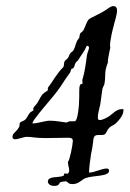

<svg xmlns="http://www.w3.org/2000/svg" viewBox="-20 -574 425 630"><path d="M385 -216C383 -216 381 -216 380 -216C360 -216 347 -197 334 -190C321 -183 313 -180 307 -180C302 -180 301 -184 301 -189C301 -201 306 -218 309 -231C312 -250 314 -271 316 -282C318 -289 322 -295 323 -300C326 -316 324 -332 327 -347C330 -360 334 -367 334 -369C334 -372 334 -374 334 -376C336 -392 342 -417 342 -418C342 -420 341 -423 341 -425C341 -441 350 -480 353 -489C355 -500 364 -524 364 -540C364 -550 359 -554 352 -554C342 -554 331 -543 327 -541C309 -529 276 -515 272 -511C265 -505 259 -484 254 -475C251 -470 246 -468 243 -464C241 -459 241 -453 240 -450C237 -445 234 -443 232 -438C228 -429 226 -417 221 -409C219 -405 213 -403 210 -398C207 -394 206 -388 203 -384C201 -380 194 -377 192 -373C189 -368 191 -360 188 -354C166 -333 153 -306 137 -286C137 -285 137 -285 137 -284C137 -283 137 -281 137 -279C138 -276 126 -272 119 -264C112 -255 105 -239 101 -234C97 -230 89 -220 89 -219C89 -217 90 -215 90 -214C90 -210 82 -208 79 -205C70 -195 70 -187 61 -180C57 -177 49 -175 46 -172C43 -169 45 -162 43 -158C34 -140 21 -138 21 -125C21 -122 22 -117 29 -117C40 -117 57 -125 69 -125C83 -125 96 -121 128 -121C154 -121 188 -122 202 -122C214 -122 219 -120 219 -111C219 -100 208 -44 203 -44C203 -43 203 -42 203 -41C203 -32 207 -23 207 -16C207 -12 206 -4 200 -4C198 -4 194 -5 192 -5C190 -5 191 1 188 3C170 10 139 3 137 21C137 31 147 36 158 36C176 36 173 27 178 24C182 22 194 21 196 21C201 21 203 27 207 28C211 30 215 30 219 30C239 30 249 14 262 10C287 1 338 6 338 -14C338 -19 335 -21 329 -21C315 -21 288 -8 276 -8C274 -8 273 -8 272 -8C273 -30 276 -49 279 -70C290 -114 280 -131 303 -131H313C331 -131 326 -141 338 -154C344 -161 355 -164 360 -169C372 -181 385 -196 385 -212ZM265 -391C262 -367 258 -337 250 -311C250 -311 250 -310 250 -309C250 -307 251 -304 251 -302C251 -297 245 -299 243 -296C240 -290 240 -282 240 -272V-257C240 -227 235 -176 225 -176C221 -176 215 -176 210 -176C203 -176 201 -172 199 -172C193 -172 164 -178 145 -178C126 -178 106 -169 86 -169C90 -182 101 -191 108 -202C129 -229 156 -257 178 -289C189 -306 200 -323 210 -336C212 -339 212 -345 214 -347C215 -349 220 -349 221 -351C225 -356 225 -364 229 -369C230 -372 234 -373 236 -376C246 -393 257 -405 265 -424C271 -423 272 -421 272 -417C272 -411 266 -400 265 -391Z"/></svg>

Font: Jim Nightshade
Style: Regular
Weight: 400
Designer: Astigmatic (AOETI)
Foundry: Astigmatic (AOETI)
Version: Version 1.000